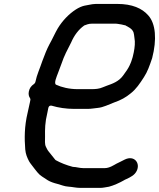

<svg xmlns="http://www.w3.org/2000/svg" viewBox="-20 -758 790 953"><path d="M343.9 70.5C343.1 70.5 341.9 70.4 341 70.1C310 62 280.9 50.4 257 37.2C256.1 36.7 255 35.8 254.2 34.8L221.4 -6.2C214.6 -14.6 212 -21.5 207.8 -29.7C201.4 -42.2 203.5 -62 203.6 -79.5C203 -116.9 203.2 -150.1 214.9 -197.3L219.6 -221C223 -238.1 236.7 -233.4 238 -233C269 -223.6 308.1 -217.5 348.4 -217.5H414.4C432.8 -217.5 449.2 -221 465.3 -222.4C492.9 -224.9 519.3 -239.3 547.3 -249.7C579.9 -261 604.5 -274.4 629.2 -295C655.9 -316 673.9 -343.1 694.5 -375.1C712.1 -402 722 -430.6 735.2 -469.3C759.3 -561.9 753.1 -640.7 715.7 -681.8C685.4 -716.7 635.8 -738.5 562.4 -738.5H455.4C444.2 -738.5 432.6 -736.2 419.9 -733.7L399.3 -729.8C386.4 -727 371.6 -720.6 356.4 -710.9C321.6 -688.3 290.2 -655.7 266.8 -617.3C254.2 -596.2 239.4 -562.6 225.2 -537.8C212.6 -514.3 201.2 -485.1 190.2 -455.2C178.3 -419 162.9 -387.6 155.6 -351C155 -347.9 152.4 -343.6 148.8 -341.2C134.3 -331.3 126.3 -319.8 123.2 -304C120.6 -290.9 122.5 -280.2 129.3 -270.3C130.8 -268.1 131.4 -265.1 130.8 -262L128.2 -248.8C123.8 -230.2 120.4 -214.6 117.2 -198.7C100.6 -130 101.1 -70.6 105.3 -16.4C107.6 8.3 114.7 23.4 123.8 41.7C130.1 53.5 141 64.8 151.3 79.4L164.6 96.2C180.6 116.1 193.5 120.1 217.9 137.2C230 144.4 247 150.5 265 154.8C286 160.4 299 167.2 320.1 168.5C341.1 169.8 357 174.5 377.2 174.5H480.2C491.4 174.5 506.5 170.8 520.9 168.7C542.7 163.4 576.4 148 595.1 137C598.9 134.7 601 133.3 605.9 131.5C630.1 120.4 648.3 110.8 658.5 90.4C677.7 51.9 646.8 11.2 599.7 33.7C585.7 41.8 570.2 47.6 557.7 54.6C545.8 61 523.6 76.5 499.7 76.5H393.7C374.7 76.5 358.1 70.5 343.9 70.5ZM435.9 -640.5H555.9C562.8 -640.5 570.3 -638.2 573.4 -638C584.8 -637 593.7 -633.3 600.8 -632.4C603 -632.1 605.3 -631.1 607 -629.3L621.6 -621.2C626.8 -618.3 631.4 -614 635.8 -609.5C637 -608.2 638.5 -604.9 639.4 -603.8C645.7 -596 646 -575.4 647.3 -569.8C651.5 -549.1 649 -523.2 643.9 -498C640.9 -482.7 636.6 -465.5 631.8 -453.5L627.8 -443.5C621.9 -428.7 613.5 -413.9 602.7 -399.5C594.9 -389 587.6 -375.9 573.5 -364.2C546.7 -341.8 514.7 -335.8 490.4 -324.8C473 -316.9 453.2 -315.5 434 -315.5H365C323.7 -315.5 285.3 -324.9 258.5 -337.5C245.5 -343.6 262.6 -380.7 267.3 -394L284.5 -439.9C299.1 -483.4 314.3 -510 333.1 -547.2C348.1 -582.1 369.5 -611.2 398.1 -631.6C408.9 -635.4 419.5 -640.5 435.9 -640.5Z"/></svg>

Font: Smoothie
Style: LightIt
Weight: 400
Foundry: Cannot Into Space Fonts
Version: Version 0.8